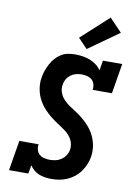

<svg xmlns="http://www.w3.org/2000/svg" viewBox="-106 -1062 811 1137"><g transform="rotate(10 300.0 -493.0)"><path d="M285 8Q265 8 245.5 5Q226 2 209 -5Q192 -12 178 -24Q164 -36 154 -51L145 0H29L59 -181H175Q172 -164 176.5 -147.5Q181 -131 193 -120.5Q205 -110 222 -106Q239 -102 256 -102Q273 -102 291 -106Q309 -110 325 -121Q341 -132 351 -148Q361 -164 364 -182Q367 -204 361 -224Q355 -244 342.5 -260Q330 -276 314 -288Q298 -300 281 -311Q264 -322 247.5 -333.5Q231 -345 215.5 -358Q200 -371 186 -385.5Q172 -400 160.5 -416.5Q149 -433 140.5 -451Q132 -469 127 -490Q122 -511 121 -532Q120 -553 124 -575Q127 -596 134.5 -616.5Q142 -637 152.5 -657Q163 -677 178 -694Q193 -711 212.5 -723Q232 -735 253.5 -739Q275 -743 296 -743Q319 -743 342 -739.5Q365 -736 385.5 -728Q406 -720 424 -706.5Q442 -693 454 -675L464 -735H580L550 -554H434Q437 -571 432.5 -587.5Q428 -604 416 -614.5Q404 -625 387.5 -629Q371 -633 354 -633Q337 -633 320 -628.5Q303 -624 288.5 -613Q274 -602 265 -586.5Q256 -571 254 -554Q250 -532 256 -512Q262 -492 274 -476Q286 -460 302 -447.5Q318 -435 335 -424.5Q352 -414 368.5 -402.5Q385 -391 400.5 -378Q416 -365 430 -350.5Q444 -336 455.5 -320Q467 -304 475.5 -286Q484 -268 489.5 -247.5Q495 -227 496 -206Q497 -185 494 -163Q490 -139 480.5 -116Q471 -93 456.5 -72.5Q442 -52 422 -36Q402 -20 379 -10Q356 0 332 4Q308 8 285 8ZM357 -786 301 -844 465 -994 540 -916Z"/></g></svg>

Font: Iosevka Etoile XBdObl
Style: Regular
Weight: 800
Italic angle: -9°
Designer: Belleve Invis
Foundry: Belleve Invis
Version: Version 15.5.2; ttfautohint (v1.8.4)